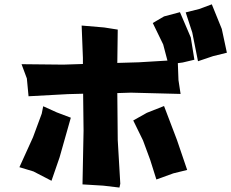

<svg xmlns="http://www.w3.org/2000/svg" viewBox="-20 -847 1063 883"><path d="M592.8 -293 637.7 -201.2 670.9 -111.3 699.2 -21.5 777.3 -49.8 840.8 -65.4 793.9 -203.1 734.4 -359.4 655.3 -328.1ZM171.9 -324.2 131.8 -215.8 69.3 -78.1 133.8 -58.6 216.8 -15.6 253.9 -123 305.7 -305.7 241.2 -330.1 178.7 -358.4ZM79.1 -551.8 103.5 -486.3 111.3 -404.3 292 -414.1 362.3 -416 364.3 -246.1 359.4 1 455.1 6.8 529.3 15.6 533.2 -2 521.5 -203.1 519.5 -418.9 582 -420.9 810.5 -415 800.8 -478.5 797.9 -556.6 820.3 -559.6 874 -572.3 857.4 -674.8 807.6 -791 734.4 -771.5 682.6 -741.2 730.5 -642.6 750 -568.4 618.2 -560.5 519.5 -557.6 521.5 -710.9 459 -720.7 355.5 -729.5 361.3 -581.1V-552.7L271.5 -549.8ZM834 -790 864.3 -697.3 890.6 -565.4 960 -588.9 1023.4 -604.5 1000 -713.9 954.1 -827.1 896.5 -805.7Z"/></svg>

Font: MaokenAssortedSans-TC
Style: Regular
Weight: 500
Version: Version 0.83